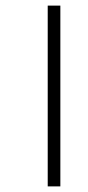

<svg xmlns="http://www.w3.org/2000/svg" viewBox="-20 -664 315 684"><path d="M150 0V-644H195V0Z"/></svg>

Font: Khand Light
Style: Regular
Weight: 300
Designer: Devanagari: Sanchit Sawaria, Jyotish Sonowal; Latin: Satya Rajpurohit
Foundry: Indian Type Foundry
Version: Version 1.101;PS 1.0;hotconv 1.0.78;makeotf.lib2.5.61930; tt